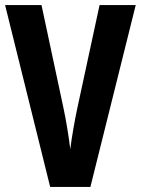

<svg xmlns="http://www.w3.org/2000/svg" viewBox="-20 -734 553 754"><path d="M513 -714H371L284 -311C274 -265 261 -191 256 -148C251 -191 239 -266 229 -311L143 -714H0L177 0H335Z"/></svg>

Font: Noto Sans Armenian ExtraCondensed
Style: Regular
Weight: 400
Width: 2
Designer: Monotype Design Team
Foundry: Monotype Imaging Inc.
Version: Version 2.008